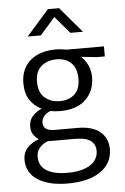

<svg xmlns="http://www.w3.org/2000/svg" viewBox="-61 -733 657 1007"><g transform="rotate(-5 268.0 -230.0)"><path d="M68 -314Q68 -353 81.5 -383.5Q95 -414 119.5 -434.5Q144 -455 178 -465.5Q212 -476 252 -476Q269 -476 282.5 -474Q296 -472 309 -470H506V-417H464L380 -426Q403 -407 416.5 -377.5Q430 -348 430 -315Q430 -276 416.5 -245.5Q403 -215 379.5 -194Q356 -173 323 -162.5Q290 -152 251 -152Q237 -152 223.5 -153Q210 -154 197 -157Q174 -148 162 -132.5Q150 -117 150 -100Q150 -76 166 -66Q182 -56 210 -56H331Q409 -56 449.5 -22Q490 12 490 69Q490 144 427.5 187Q365 230 255 230Q155 230 97 192.5Q39 155 39 86Q39 49 62 24Q85 -1 123 -15Q106 -26 95 -42.5Q84 -59 84 -85Q84 -117 103.5 -139Q123 -161 152 -173Q114 -191 91 -225.5Q68 -260 68 -314ZM168 0Q141 11 125 30.5Q109 50 109 76Q109 125 147.5 149.5Q186 174 258 174Q302 174 333 165.5Q364 157 383.5 142.5Q403 128 411.5 110Q420 92 420 74Q420 52 411.5 37.5Q403 23 388 14.5Q373 6 352 3Q331 0 306 0ZM358 -312Q358 -368 329 -396Q300 -424 252 -424Q204 -424 172 -397Q140 -370 140 -316Q140 -259 171.5 -231.5Q203 -204 251 -204Q299 -204 328.5 -231Q358 -258 358 -312ZM403 -556H337L260 -646L181 -556H112L230 -690H289Z"/></g></svg>

Font: Mukta Malar Light
Style: Regular
Weight: 300
Designer: Aadarsh Rajan, Girish Dalvi, Yashodeep Gholap
Foundry: Ek Type
Version: Version 2.538;PS 1.000;hotconv 16.6.51;makeotf.lib2.5.65220;